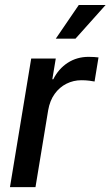

<svg xmlns="http://www.w3.org/2000/svg" viewBox="-20 -770 455 790"><path d="M21 0 108.4 -529.3H209.5L195.3 -443.8H199.2Q220.7 -486.8 258.5 -511.5Q296.4 -536.1 344.7 -536.1Q356 -536.1 367.2 -535.4Q378.4 -534.7 385.3 -533.7L369.1 -434.6Q362.8 -436 347.4 -438Q332 -439.9 314.9 -439.9Q282.2 -439.9 253.4 -425.5Q224.6 -411.1 204.8 -383.5Q185.1 -356 178.2 -316.4L126 0ZM209.5 -610.8 304.2 -749.5H414.6L290.5 -610.8Z"/></svg>

Font: Inter 24pt Medium
Style: Italic
Weight: 500
Italic angle: -9.3988°
Designer: Rasmus Andersson
Foundry: rsms
Version: Version 4.001;git-66647c0bb